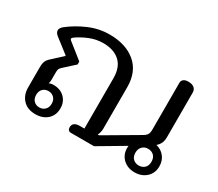

<svg xmlns="http://www.w3.org/2000/svg" viewBox="-107 -787 1167 1028"><g transform="rotate(30 477.0 -273.5)"><path d="M700 -81Q700 -90 701 -94L542 0H397Q389 0 383.5 -6Q378 -12 378 -23Q378 -39 389 -47.5Q400 -56 420 -56H450V-367Q450 -435 412.5 -469Q375 -503 310 -503Q266 -503 225 -486Q184 -469 154 -447Q147 -441 147 -437Q147 -432 154 -427L247 -353V-335L182 -276Q172 -267 169.5 -260Q167 -253 167 -237V-194Q167 -179 163 -170Q174 -176 191 -176Q233 -176 259 -150.5Q285 -125 285 -85Q285 -42 256.5 -16.5Q228 9 184 9Q134 9 106.5 -20.5Q79 -50 79 -96V-221Q79 -245 85 -258.5Q91 -272 106 -285L167 -341V-345L78 -414Q63 -427 63 -441Q63 -454 79 -468Q128 -507 189.5 -533.5Q251 -560 316 -560Q417 -560 477.5 -509Q538 -458 538 -362V-107Q538 -84 528 -64H536L739 -183Q755 -192 761.5 -202.5Q768 -213 768 -233V-523Q768 -536 778 -544Q788 -552 807 -552Q831 -552 843.5 -541.5Q856 -531 856 -513V-238Q856 -215 849 -200Q842 -185 828 -173Q860 -165 879.5 -140.5Q899 -116 899 -81Q899 -39 870.5 -13Q842 13 799 13Q756 13 728 -13Q700 -39 700 -81ZM232 -84Q232 -107 218 -120.5Q204 -134 184 -134Q163 -134 149.5 -120.5Q136 -107 136 -84Q136 -60 149.5 -46.5Q163 -33 184 -33Q204 -33 218 -46.5Q232 -60 232 -84ZM850 -81Q850 -106 836 -119.5Q822 -133 800 -133Q779 -133 765 -119Q751 -105 751 -81Q751 -57 765 -43.5Q779 -30 800 -30Q822 -30 836 -43.5Q850 -57 850 -81Z"/></g></svg>

Font: Maitree Medium
Style: Regular
Weight: 500
Designer: CadsonDemak Team
Foundry: CadsonDemak
Version: Version 1.010